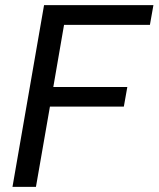

<svg xmlns="http://www.w3.org/2000/svg" viewBox="-20 -731 620 751"><path d="M478 -390.6H188.5L230.5 -633.8H566.4L580.1 -710.9H152.3L28.8 0H120.6L175.3 -314H464.4Z"/></svg>

Font: Roboto
Style: Italic
Weight: 400
Italic angle: -12°
Designer: Google
Version: Version 2.137; 2017